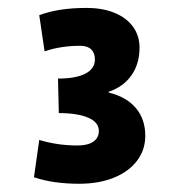

<svg xmlns="http://www.w3.org/2000/svg" viewBox="-20 -876 432 475"><path d="M64 -437.5 77.1 -529.8Q122.1 -516.1 171.9 -516.1Q197.3 -516.1 210.9 -525.6Q224.6 -535.2 224.6 -552.2Q224.6 -573.2 198.5 -584.7Q172.4 -596.2 125.5 -596.2L123.5 -681.6Q167.5 -681.6 191.2 -693.8Q214.8 -706.1 214.8 -729Q214.8 -745.1 205.6 -753.9Q196.3 -762.7 178.7 -762.7Q130.4 -762.7 90.3 -749L77.1 -838.4Q124.5 -856.4 193.8 -856.4Q233.9 -856.4 263.4 -844.2Q293 -832 309.1 -809.8Q325.2 -787.6 325.2 -758.3Q325.2 -718.3 305.4 -689.9Q285.6 -661.6 249 -648.9V-647Q293 -636.2 316.2 -608.6Q339.4 -581.1 339.4 -540Q339.4 -504.9 318.8 -478Q298.3 -451.2 261.5 -436.3Q224.6 -421.4 175.8 -421.4Q111.3 -421.4 64 -437.5Z"/></svg>

Font: Selawik Semibold
Style: Regular
Weight: 600
Designer: Aaron Bell
Foundry: Microsoft Corporation
Version: Version 1.01